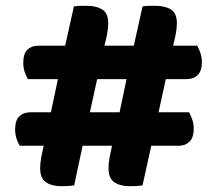

<svg xmlns="http://www.w3.org/2000/svg" viewBox="-20 -636 745 660"><path d="M550 -364 525 -250H630Q635 -241 640.5 -226Q646 -211 646 -194Q646 -163 631.5 -149Q617 -135 594 -135H500L470 1Q458 3 447.5 3.5Q437 4 426 4Q393 4 373 -9.5Q353 -23 353 -58Q353 -75 357 -96Q361 -117 365 -135H264L235 1Q223 3 212 3.5Q201 4 191 4Q158 4 138 -9.5Q118 -23 118 -58Q118 -75 122 -96Q126 -117 130 -135H48Q42 -144 37 -159Q32 -174 32 -191Q32 -222 46.5 -236Q61 -250 85 -250H155L179 -364H76Q70 -373 65 -388Q60 -403 60 -420Q60 -452 74.5 -465.5Q89 -479 112 -479H204L234 -614Q247 -616 258.5 -616Q270 -616 279 -616Q311 -616 331.5 -603.5Q352 -591 352 -556Q352 -538 348 -518Q344 -498 339 -479H440L470 -614Q482 -616 493.5 -616Q505 -616 514 -616Q547 -616 567.5 -603.5Q588 -591 588 -556Q588 -538 584 -518Q580 -498 575 -479H658Q663 -470 668.5 -455Q674 -440 674 -423Q674 -392 659.5 -378Q645 -364 621 -364ZM289 -250H391L415 -364H314Z"/></svg>

Font: Baloo Tammudu 2
Style: Bold
Weight: 700
Designer: Maithili Shingre, Omkar Shende and Ek Type
Foundry: Ek Type
Version: Version 1.640;hotconv 1.0.111;makeotfexe 2.5.65597; ttfautoh